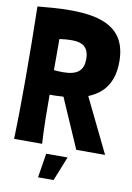

<svg xmlns="http://www.w3.org/2000/svg" viewBox="-109 -896 806 1168"><g transform="rotate(10 294.5 -312.5)"><path d="M200 0C194 -102 193 -200 193 -302C222 -302 251 -303 278 -305L411 0H589L426 -335C518 -372 576 -443 576 -573C576 -784 421 -830 226 -830C158 -830 92 -824 27 -818C30 -672 32 -530 32 -369C32 -257 31 -126 27 0ZM193 -646C219 -650 247 -652 268 -652C326 -652 375 -635 375 -553C375 -486 340 -451 250 -451C234 -451 214 -452 193 -454ZM235 55 211 205H307L367 55Z"/></g></svg>

Font: Ranchers
Style: Regular
Weight: 400
Designer: Pablo Impallari, Brenda Gallo
Foundry: Pablo Impallari, Brenda Gallo
Version: Version 1.000